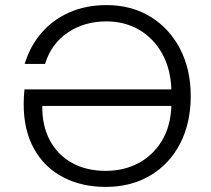

<svg xmlns="http://www.w3.org/2000/svg" viewBox="-20 -727 828 754"><path d="M729 -350Q729 -244 687.5 -163.5Q646 -83 570.5 -38Q495 7 395 7Q301 7 228 -31Q155 -69 114 -142Q73 -215 73 -318Q73 -346 76 -376H653Q650 -458 616 -518Q582 -578 525.5 -610.5Q469 -643 398 -643Q311 -643 246 -599Q181 -555 157 -476H77Q98 -546 143 -598Q188 -650 253 -678.5Q318 -707 398 -707Q496 -707 570.5 -661.5Q645 -616 687 -535.5Q729 -455 729 -350ZM395 -56Q466 -56 523 -86Q580 -116 615 -173Q650 -230 653 -311H146Q145 -234 175.5 -176.5Q206 -119 262.5 -87.5Q319 -56 395 -56Z"/></svg>

Font: Poppins Light
Style: Regular
Weight: 300
Designer: Ninad Kale (Devanagari), Jonny Pinhorn (Latin)
Version: Version 5.002